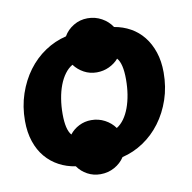

<svg xmlns="http://www.w3.org/2000/svg" viewBox="-73 -650 777 778"><g transform="rotate(-10 315.0 -261.0)"><path d="M376.5 -118.5Q393.5 -129 406.8 -147.5Q420 -166 429 -190.5Q438 -215 442.8 -244.5Q447.5 -274 447.5 -306.5Q447.5 -372 426.5 -395Q410.5 -376.5 387 -365.5Q363.5 -354.5 336.5 -354.5Q308 -354.5 284 -367.5Q260 -380.5 244 -402Q226.5 -392 212.8 -373.5Q199 -355 189.5 -330.2Q180 -305.5 175 -275.2Q170 -245 170 -212Q170 -148 190.5 -124.5Q206 -144.5 229.2 -156.2Q252.5 -168 279.5 -168Q309.5 -168 335 -154.5Q360.5 -141 376.5 -118.5ZM602.5 -307.5Q602.5 -248 585 -196.5Q567.5 -145 537.2 -104.5Q507 -64 466.2 -36.8Q425.5 -9.5 379 1.5Q363.5 25.5 337.2 40Q311 54.5 279.5 54.5Q250.5 54.5 226 41.2Q201.5 28 186 5.5Q149 0 117.8 -16.8Q86.5 -33.5 63.5 -60.8Q40.5 -88 27.8 -125.8Q15 -163.5 15 -211Q15 -270 32.5 -321.8Q50 -373.5 80 -414Q110 -454.5 150.8 -481.8Q191.5 -509 238 -520Q252.5 -545.5 278.8 -561.2Q305 -577 336.5 -577Q368 -577 394.5 -562.2Q421 -547.5 436.5 -523.5Q472.5 -517.5 503 -500.5Q533.5 -483.5 555.5 -456Q577.5 -428.5 590 -391.2Q602.5 -354 602.5 -307.5Z"/></g></svg>

Font: Lato ExtraBold
Style: Italic
Weight: 800
Italic angle: -7°
Designer: Lukasz Dziedzic with Adam Twardoch and Botio Nikoltchev
Foundry: tyPoland Lukasz Dziedzic
Version: Version 2.015; 2015-08-06; http://www.latofonts.com/